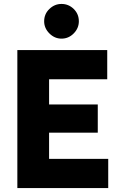

<svg xmlns="http://www.w3.org/2000/svg" viewBox="-20 -954 627 974"><path d="M68 0V-700H524V-552H229V-424H476V-281H229V-148H529V0ZM292 -758Q257 -758 230.5 -784.5Q204 -811 204 -846Q204 -883 230.5 -908.5Q257 -934 292 -934Q328 -934 354 -908.5Q380 -883 380 -846Q380 -811 354 -784.5Q328 -758 292 -758Z"/></svg>

Font: Figtree Light ExtraBold
Style: Regular
Weight: 800
Version: Version 2.001;gftools[0.9.30]